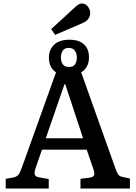

<svg xmlns="http://www.w3.org/2000/svg" viewBox="-20 -1087 782 1107"><path d="M298 -886 275 -919 410 -1043Q435 -1067 451 -1067Q473 -1067 486.5 -1049.5Q500 -1032 500 -1012Q500 -972 454 -953ZM13 0V-56L58 -64Q76 -68 85 -78Q94 -88 105 -118L303 -670Q262 -696 262 -756Q262 -800 292 -829Q322 -858 380 -858Q436 -858 464.5 -831Q493 -804 493 -757Q493 -697 448 -670L645 -117Q655 -90 662 -80Q669 -70 690 -66L729 -58V0H444V-56L498 -63Q518 -66 522.5 -77.5Q527 -89 518 -113L480 -224H222L185 -117Q178 -97 180 -82.5Q182 -68 208 -64L261 -55V0ZM378 -701Q403 -701 413 -716.5Q423 -732 423 -756Q423 -779 411.5 -795Q400 -811 376 -811Q352 -811 341.5 -794.5Q331 -778 331 -756Q331 -733 341.5 -717Q352 -701 378 -701ZM244 -290H459L356 -602H352Z"/></svg>

Font: Literata 12pt Medium
Style: Regular
Weight: 500
Designer: Latin by Veronika Burian and Jose Scaglione. Greek by Irene Vlachou. Cyrillic by Vera Evstafieva.
Foundry: TypeTogether
Version: Version 3.002